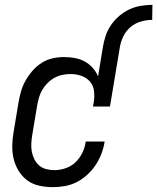

<svg xmlns="http://www.w3.org/2000/svg" viewBox="-20 -763 648 791"><path d="M404 -570Q408 -593 415.5 -616Q423 -639 437.5 -660Q452 -681 471.5 -697.5Q491 -714 513.5 -724.5Q536 -735 560.5 -739Q585 -743 608 -743L607 -681Q584 -681 561 -674.5Q538 -668 519 -652.5Q500 -637 489 -615Q478 -593 474 -570ZM198 8Q169 8 141.5 2Q114 -4 93 -19.5Q72 -35 57.5 -58Q43 -81 36.5 -107.5Q30 -134 30.5 -162.5Q31 -191 36 -219L56 -339Q60 -363 66.5 -386Q73 -409 85 -430.5Q97 -452 113.5 -471Q130 -490 151 -503.5Q172 -517 196 -522.5Q220 -528 243 -528Q266 -528 288 -524Q310 -520 328.5 -510Q347 -500 361.5 -484Q376 -468 384 -448L404 -570H474L433 -324H363L366 -340Q370 -363 367.5 -386.5Q365 -410 351 -426.5Q337 -443 315.5 -450.5Q294 -458 271 -458Q254 -458 237 -454.5Q220 -451 204.5 -442.5Q189 -434 176 -421Q163 -408 154 -392.5Q145 -377 140.5 -360.5Q136 -344 133 -328L113 -208Q110 -190 109 -172.5Q108 -155 111 -138.5Q114 -122 121.5 -107Q129 -92 141 -81.5Q153 -71 169.5 -66.5Q186 -62 204 -62Q227 -62 250.5 -70Q274 -78 291.5 -95Q309 -112 319.5 -134Q330 -156 333 -179L334 -180H412L411 -179Q407 -154 398 -130Q389 -106 374.5 -84Q360 -62 340 -43.5Q320 -25 296.5 -13Q273 -1 247.5 3.5Q222 8 198 8Z"/></svg>

Font: Iosevka Oblique
Style: Regular
Weight: 400
Italic angle: -9°
Monospace: yes
Designer: Belleve Invis
Foundry: Belleve Invis
Version: Version 32.5.0; ttfautohint (v1.8.4)